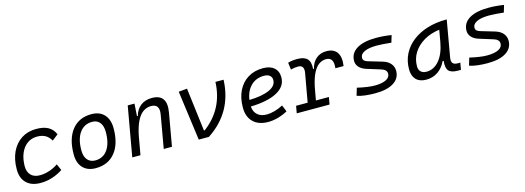

<svg xmlns="http://www.w3.org/2000/svg" viewBox="-4 -1225 5282 1933"><g transform="rotate(-15 2636.5 -258.0)"><path d="M268.6 -66.9Q319.3 -66.9 369.6 -84Q419.9 -101.1 460 -129.4L489.3 -63Q441.9 -30.3 381.1 -10.3Q320.3 9.8 256.3 9.8Q162.1 9.8 109.9 -41Q57.6 -91.8 57.6 -183.6Q57.6 -287.6 94 -364.7Q130.4 -441.9 196.3 -484.6Q262.2 -527.3 350.6 -527.3Q427.7 -527.3 474.9 -501.2Q522 -475.1 545.9 -419.9L482.9 -370.6Q459.5 -412.6 424.6 -431.6Q389.6 -450.7 340.3 -450.7Q281.2 -450.7 236.8 -418.5Q192.4 -386.2 168 -328.4Q143.6 -270.5 143.1 -192.4Q143.6 -133.3 176.5 -100.1Q209.5 -66.9 268.6 -66.9Z M831.1 9.8Q746.1 9.8 698.2 -40.8Q650.4 -91.3 650.4 -181.2Q650.4 -344.2 723.4 -435.8Q796.4 -527.3 925.8 -527.3Q1011.2 -527.3 1059.1 -475.8Q1106.9 -424.3 1106.9 -331.5Q1106.9 -170.9 1033.9 -80.6Q960.9 9.8 831.1 9.8ZM846.2 -66.9Q928.7 -66.9 975.1 -133.1Q1021.5 -199.2 1021.5 -317.4Q1021.5 -379.9 993.4 -415.3Q965.3 -450.7 914.6 -450.7Q830.6 -450.7 783 -384.5Q735.4 -318.4 735.4 -200.2Q735.4 -137.2 764.9 -102.1Q794.4 -66.9 846.2 -66.9Z M1212.4 0 1303.7 -517.6H1374L1365.7 -388.7H1374.5Q1392.1 -455.1 1439.7 -491.2Q1487.3 -527.3 1556.2 -527.3Q1719.2 -527.3 1686 -340.3L1626 0H1540.5L1600.6 -344.2Q1619.1 -450.7 1526.9 -450.7Q1484.4 -450.7 1447.3 -426.3Q1410.2 -401.9 1380.9 -345.5Q1351.6 -289.1 1332 -192.9L1297.9 0Z M1905.3 0 1835.4 -517.6 1923.8 -525.9 1979.5 -75.2H1988.3Q2207 -240.2 2217.8 -517.6H2302.7Q2289.6 -182.6 2011.2 0Z M2633.3 -66.9Q2672.4 -66.9 2717.5 -79.6Q2762.7 -92.3 2804.2 -114.7L2832.5 -46.4Q2785.2 -20 2731.7 -5.1Q2678.2 9.8 2628.9 9.8Q2529.3 9.8 2473.4 -44.4Q2417.5 -98.6 2417.5 -194.8Q2417.5 -296.4 2454.1 -370.8Q2490.7 -445.3 2557.6 -486.3Q2624.5 -527.3 2714.8 -527.3Q2788.6 -527.3 2829.8 -491.2Q2871.1 -455.1 2871.1 -390.6Q2871.1 -295.9 2772.7 -243.2Q2674.3 -190.4 2498 -186Q2502 -129.9 2537.4 -98.4Q2572.8 -66.9 2633.3 -66.9ZM2501.5 -253.4Q2637.2 -257.3 2711.4 -291.3Q2785.6 -325.2 2785.6 -385.7Q2785.6 -416 2764.6 -433.3Q2743.7 -450.7 2704.6 -450.7Q2622.1 -450.7 2568.1 -397.7Q2514.2 -344.7 2501.5 -253.4Z M2926.8 0 2939.9 -75.2H3060.5L3112.8 -369.1Q3127.9 -451.7 3060.5 -451.7Q3022.9 -451.7 2984.4 -440.9L2975.1 -514.6Q3016.6 -527.3 3072.8 -527.3Q3145 -527.3 3176.3 -493.9Q3207.5 -460.4 3201.2 -388.7H3210Q3226.1 -455.1 3269.5 -491.2Q3313 -527.3 3375.5 -527.3Q3452.1 -527.3 3485.6 -478.3Q3519 -429.2 3505.4 -337.9H3419.9Q3433.6 -450.7 3352.5 -450.7Q3313 -450.7 3278.8 -427.7Q3244.6 -404.8 3217.3 -352.1Q3189.9 -299.3 3170.9 -210L3146.5 -75.2H3281.7L3268.6 0Z M3744.1 9.8Q3685.1 9.8 3635.5 3.4Q3585.9 -2.9 3554.2 -14.6L3577.6 -92.8Q3629.9 -80.6 3677 -73.7Q3724.1 -66.9 3757.8 -66.9Q3835 -66.9 3877 -88.1Q3918.9 -109.4 3918.9 -147.9Q3918.9 -190.4 3862.3 -207L3716.3 -252.4Q3670.4 -267.1 3645.5 -295.2Q3620.6 -323.2 3620.6 -359.9Q3620.6 -439.9 3691.9 -483.6Q3763.2 -527.3 3893.1 -527.3Q3973.1 -527.3 4053.2 -514.2L4031.2 -440.4Q3988.3 -445.3 3948.5 -448Q3908.7 -450.7 3879.9 -450.7Q3796.9 -450.7 3751.5 -429Q3706.1 -407.2 3706.1 -367.7Q3706.1 -334.5 3752.4 -321.8L3898.9 -278.3Q3949.7 -263.2 3977.1 -231Q4004.4 -198.7 4004.4 -155.8Q4004.4 -77.1 3936.3 -33.7Q3868.2 9.8 3744.1 9.8Z M4274.9 10.3Q4207 10.3 4170.2 -27.8Q4133.3 -65.9 4133.3 -135.3Q4133.3 -223.1 4169.9 -294.7Q4206.5 -366.2 4272.5 -417Q4338.4 -467.8 4427.2 -495.1Q4516.1 -522.5 4620.6 -522.5H4629.9L4564 -145Q4556.6 -105.5 4570.6 -86.2Q4584.5 -66.9 4624.5 -66.9H4649.4L4636.7 4.9H4606Q4535.2 4.9 4509.5 -25.6Q4483.9 -56.2 4492.2 -127.9H4481.4Q4450.2 -61.5 4397 -25.6Q4343.8 10.3 4274.9 10.3ZM4298.8 -66.4Q4374.5 -66.4 4430.9 -132.3Q4487.3 -198.2 4508.8 -319.3L4530.3 -441.9Q4439 -430.2 4368.7 -389.2Q4298.3 -348.1 4258.3 -285.2Q4218.3 -222.2 4218.3 -144Q4218.3 -106.9 4239.5 -86.7Q4260.7 -66.4 4298.8 -66.4Z M4916 9.8Q4856.9 9.8 4807.4 3.4Q4757.8 -2.9 4726.1 -14.6L4749.5 -92.8Q4801.8 -80.6 4848.9 -73.7Q4896 -66.9 4929.7 -66.9Q5006.8 -66.9 5048.8 -88.1Q5090.8 -109.4 5090.8 -147.9Q5090.8 -190.4 5034.2 -207L4888.2 -252.4Q4842.3 -267.1 4817.4 -295.2Q4792.5 -323.2 4792.5 -359.9Q4792.5 -439.9 4863.8 -483.6Q4935.1 -527.3 5064.9 -527.3Q5145 -527.3 5225.1 -514.2L5203.1 -440.4Q5160.2 -445.3 5120.4 -448Q5080.6 -450.7 5051.8 -450.7Q4968.8 -450.7 4923.3 -429Q4877.9 -407.2 4877.9 -367.7Q4877.9 -334.5 4924.3 -321.8L5070.8 -278.3Q5121.6 -263.2 5148.9 -231Q5176.3 -198.7 5176.3 -155.8Q5176.3 -77.1 5108.2 -33.7Q5040 9.8 4916 9.8Z"/></g></svg>

Font: Cascadia Code NF SemiLight
Style: Italic
Weight: 350
Italic angle: -10°
Monospace: yes
Designer: Aaron Bell
Foundry: Saja Typeworks
Version: Version 2404.023; ttfautohint (v1.8.4)